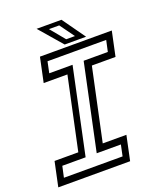

<svg xmlns="http://www.w3.org/2000/svg" viewBox="-171 -945 871 1041"><g transform="rotate(-20 265.0 -424.0)"><path d="M-17 0 13 -141.5H150L239 -558.5H102L132 -700H546.5L516.5 -558.5H380L291 -141.5H427.5L397.5 0ZM29.5 -38.5H368L381.5 -102.5H242L347 -598H486.5L500.5 -662.5H162L148.5 -598H283L178 -102.5H43.5ZM404 -716H280.5L166.5 -848H310ZM348.5 -740 288 -823.5H229L298 -740Z"/></g></svg>

Font: Tourney
Style: Italic
Weight: 400
Italic angle: -12°
Version: Version 1.015